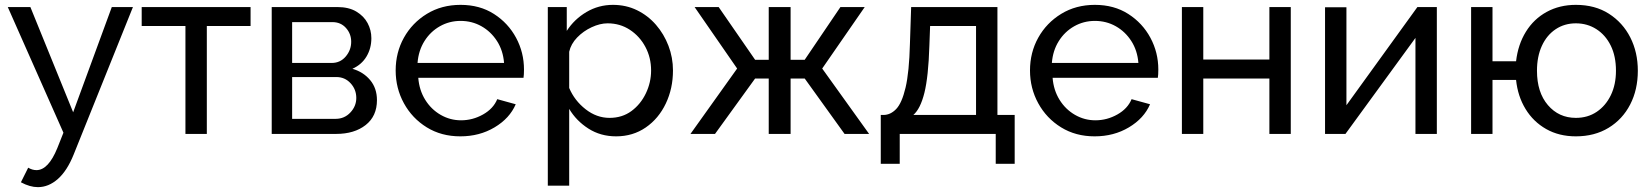

<svg xmlns="http://www.w3.org/2000/svg" viewBox="-20 -551 6795 790"><path d="M136 219Q103 219 66 199L96 139Q113 149 130 149Q179 149 216 58L241 -5L12 -522H105L281 -89L440 -522H527L283 85Q256 152 218 185.5Q180 219 136 219Z M743 0V-444H563V-522H1011V-444H831V0Z M1098 0V-522H1368Q1415 -522 1446 -503.5Q1477 -485 1492.5 -456Q1508 -427 1508 -394Q1508 -352 1488 -318.5Q1468 -285 1430 -268Q1475 -255 1503 -221.5Q1531 -188 1531 -139Q1531 -73 1484.5 -36.5Q1438 0 1363 0ZM1182 -292H1345Q1380 -292 1402.5 -318.5Q1425 -345 1425 -379Q1425 -412 1403.5 -436Q1382 -460 1348 -460H1182ZM1182 -62H1361Q1397 -62 1421.5 -88Q1446 -114 1446 -148Q1446 -183 1422.5 -208.5Q1399 -234 1364 -234H1182Z M1874 10Q1796 10 1736 -27Q1676 -64 1642 -126Q1608 -188 1608 -261Q1608 -335 1642 -396Q1676 -457 1736.5 -494Q1797 -531 1875 -531Q1954 -531 2012.5 -493.5Q2071 -456 2103.5 -395.5Q2136 -335 2136 -265Q2136 -243 2134 -231H1701Q1705 -180 1729.5 -140.5Q1754 -101 1793 -78.5Q1832 -56 1877 -56Q1925 -56 1967.5 -80Q2010 -104 2026 -143L2102 -122Q2077 -64 2015 -27Q1953 10 1874 10ZM1698 -292H2054Q2050 -343 2025 -382Q2000 -421 1961 -443Q1922 -465 1875 -465Q1829 -465 1790 -443Q1751 -421 1726.5 -382Q1702 -343 1698 -292Z M2515 10Q2451 10 2401 -22Q2351 -54 2322 -103V213H2234V-522H2312V-424Q2343 -472 2393 -501.5Q2443 -531 2502 -531Q2556 -531 2601 -509Q2646 -487 2679 -449Q2712 -411 2730.5 -362.5Q2749 -314 2749 -261Q2749 -187 2719.5 -125Q2690 -63 2637 -26.5Q2584 10 2515 10ZM2488 -66Q2540 -66 2578 -94Q2616 -122 2637.5 -167Q2659 -212 2659 -261Q2659 -314 2635.5 -358Q2612 -402 2571.5 -428.5Q2531 -455 2480 -455Q2449 -455 2414.5 -439Q2380 -423 2354.5 -396.5Q2329 -370 2322 -338V-189Q2344 -137 2389.5 -101.5Q2435 -66 2488 -66Z M2821 0 3013 -269 2838 -522H2937L3087 -305H3143V-522H3233V-305H3291L3438 -522H3538L3363 -269L3556 0H3455L3291 -228H3233V0H3143V-228H3087L2922 0Z M3604 123V-78H3615Q3644 -78 3667.5 -102.5Q3691 -127 3706 -190.5Q3721 -254 3724 -371L3729 -522H4084V-78H4155V123H4077V0H3682V123ZM3738 -78H3996V-444H3807L3804 -363Q3800 -235 3783.5 -169Q3767 -103 3738 -78Z M4484 10Q4406 10 4346 -27Q4286 -64 4252 -126Q4218 -188 4218 -261Q4218 -335 4252 -396Q4286 -457 4346.5 -494Q4407 -531 4485 -531Q4564 -531 4622.5 -493.5Q4681 -456 4713.5 -395.5Q4746 -335 4746 -265Q4746 -243 4744 -231H4311Q4315 -180 4339.5 -140.5Q4364 -101 4403 -78.5Q4442 -56 4487 -56Q4535 -56 4577.5 -80Q4620 -104 4636 -143L4712 -122Q4687 -64 4625 -27Q4563 10 4484 10ZM4308 -292H4664Q4660 -343 4635 -382Q4610 -421 4571 -443Q4532 -465 4485 -465Q4439 -465 4400 -443Q4361 -421 4336.5 -382Q4312 -343 4308 -292Z M4843 0V-522H4931V-306H5203V-522H5291V0H5203V-228H4931V0Z M5432 0V-521H5520V-118L5812 -522H5892V0H5804V-395L5516 0Z M6464 10Q6395 10 6342 -20Q6289 -50 6257 -102.5Q6225 -155 6218 -222H6121V0H6033V-522H6121V-299H6218Q6226 -368 6258.5 -420.5Q6291 -473 6344 -502Q6397 -531 6464 -531Q6543 -531 6600 -494.5Q6657 -458 6688 -397Q6719 -336 6719 -260Q6719 -182 6687.5 -121Q6656 -60 6598.5 -25Q6541 10 6464 10ZM6464 -66Q6513 -66 6550 -91Q6587 -116 6608 -159.5Q6629 -203 6629 -260Q6629 -320 6607.5 -363.5Q6586 -407 6548.5 -431Q6511 -455 6464 -455Q6417 -455 6380.5 -430.5Q6344 -406 6324 -362Q6304 -318 6304 -260Q6304 -171 6349 -118.5Q6394 -66 6464 -66Z"/></svg>

Font: Raleway Medium
Style: Regular
Weight: 500
Designer: Matt McInerney, Pablo Impallari, Rodrigo Fuenzalida
Foundry: Matt McInerney, Pablo Impallari, Rodrigo Fuenzalida
Version: Version 4.026